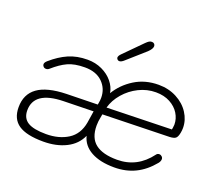

<svg xmlns="http://www.w3.org/2000/svg" viewBox="-122 -899 1231 1081"><g transform="rotate(20 493.5 -358.5)"><path d="M945 -331Q945 -316 942 -301Q937 -275 926.5 -267Q916 -259 891 -258L492 -248L489 -231Q483 -203 483 -178Q483 -104 526.5 -70Q570 -36 656 -36Q777 -36 853 -138Q859 -147 871 -147Q879 -147 886 -140.5Q893 -134 893 -125Q893 -113 883 -100Q837 -44 781 -17Q725 10 656 10Q571 10 517.5 -19.5Q464 -49 450 -104Q425 -48 367 -19Q309 10 231 10Q130 10 82.5 -22.5Q35 -55 35 -125Q35 -203 91 -243.5Q147 -284 263 -287L449 -291L451 -303Q454 -318 454 -333Q454 -388 416 -425.5Q378 -463 310 -463Q248 -463 208 -444.5Q168 -426 124 -387Q116 -380 106 -380Q96 -380 90 -386.5Q84 -393 84 -400Q84 -411 98 -423Q146 -465 196 -487Q246 -509 310 -509Q357 -509 396.5 -490.5Q436 -472 461 -441.5Q486 -411 492 -375Q528 -435 590.5 -474Q653 -513 734 -513Q794 -513 842.5 -487.5Q891 -462 918 -420Q945 -378 945 -331ZM501 -292 889 -302 891 -313Q893 -325 893 -332Q893 -367 874 -398Q855 -429 819 -448.5Q783 -468 734 -468Q681 -468 632.5 -444Q584 -420 549 -379.5Q514 -339 501 -292ZM429 -176 440 -247 260 -243Q87 -239 87 -125Q87 -78 121.5 -56.5Q156 -35 231 -35Q308 -35 362 -69Q416 -103 429 -176ZM462 -577Q462 -588 475 -601L580 -707Q591 -718 598.5 -722.5Q606 -727 615 -727Q624 -727 629.5 -721.5Q635 -716 635 -708Q635 -692 612 -670L507 -577Q491 -562 479 -562Q472 -562 467.5 -566.5Q463 -571 462 -577Z"/></g></svg>

Font: Mali Light
Style: Italic
Weight: 300
Italic angle: -10°
Version: Version 1.000; ttfautohint (v1.6)